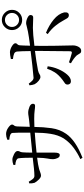

<svg xmlns="http://www.w3.org/2000/svg" viewBox="552 -1404 897 2040"><g transform="rotate(-90 1000.0 -383.5)"><path d="M536 -733V-754Q569 -767 596 -767Q631 -767 664 -744Q697 -721 697 -704Q697 -694 692.5 -689Q688 -684 683 -675.5Q678 -667 677 -647Q675 -586 673 -515Q758 -523 782.5 -527.5Q807 -532 823 -532Q853 -532 885.5 -518.5Q918 -505 918 -482Q918 -457 893 -459Q875 -459 844 -463.5Q813 -468 757 -468Q720 -468 672 -466Q671 -372 658.5 -284Q646 -196 599 -129Q530 -28 344 45L330 22Q390 -5 448.5 -48Q507 -91 550 -155Q586 -214 598.5 -294Q611 -374 611 -462Q498 -454 399 -443Q399 -296 399 -252Q399 -192 370 -197Q351 -197 340 -222Q329 -247 329 -268Q329 -294 336 -327Q343 -360 345 -437Q269 -428 224 -416Q205 -411 188 -403.5Q171 -396 154 -396Q135 -396 111 -421Q87 -446 78 -465Q71 -489 72 -520L90 -526Q103 -503 117.5 -484.5Q132 -466 151 -466Q208 -466 345 -484Q345 -522 343.5 -569Q342 -616 338 -637Q331 -664 268 -669V-689Q299 -700 324 -700Q348 -700 382 -682.5Q416 -665 416 -645Q416 -629 410 -621Q404 -613 402 -591Q399 -555 399 -489Q504 -499 611 -510Q613 -644 608 -701Q602 -728 536 -733Z M1809 -779Q1778 -779 1756 -757Q1734 -735 1734 -704Q1734 -673 1756 -651Q1778 -629 1809 -629Q1840 -629 1861.5 -651Q1883 -673 1883 -704Q1883 -735 1861.5 -757Q1840 -779 1809 -779ZM1809 -596Q1764 -596 1732.5 -627.5Q1701 -659 1701 -704Q1701 -748 1732.5 -780Q1764 -812 1809 -812Q1853 -812 1884.5 -780Q1916 -748 1916 -704Q1916 -659 1884.5 -627.5Q1853 -596 1809 -596ZM1290 -331 1316 -325Q1310 -269 1286 -212.5Q1262 -156 1227.5 -117Q1193 -78 1157 -78Q1140 -78 1131 -88.5Q1122 -99 1122 -113Q1122 -132 1135.5 -141.5Q1149 -151 1173 -168Q1226 -209 1251.5 -249Q1277 -289 1290 -331ZM1394 -694 1393 -716Q1437 -726 1468 -726Q1501 -723 1531 -704Q1561 -685 1561 -668Q1561 -659 1556 -653.5Q1551 -648 1545.5 -641Q1540 -634 1539 -620Q1536 -581 1535 -512Q1637 -525 1684.5 -534.5Q1732 -544 1747.5 -549Q1763 -554 1774 -554Q1802 -554 1831.5 -539.5Q1861 -525 1861 -508Q1861 -475 1826 -479Q1781 -479 1724 -482Q1664 -482 1534 -466Q1533 -413 1533 -375Q1533 -263 1538 -56Q1538 -24 1522.5 3.5Q1507 31 1481 31Q1460 31 1453.5 18Q1447 5 1432 -16Q1401 -49 1348 -78L1358 -99Q1412 -80 1455 -69Q1473 -64 1476 -82Q1479 -249 1479 -376Q1479 -408 1479 -460Q1367 -446 1274 -428Q1245 -421 1232 -411.5Q1219 -402 1202 -402Q1186 -402 1163 -420Q1140 -438 1126 -463Q1117 -485 1114 -518L1132 -526Q1146 -506 1161.5 -490.5Q1177 -475 1194 -475Q1314 -485 1478 -506Q1477 -607 1473 -650Q1470 -672 1451.5 -681Q1433 -690 1394 -694ZM1658 -325 1672 -343Q1750 -312 1812 -261.5Q1874 -211 1889 -149Q1894 -100 1858 -100Q1837 -100 1825 -120Q1813 -140 1799 -165Q1780 -201 1745.5 -244Q1711 -287 1658 -325Z"/></g></svg>

Font: Han-Nom Khai
Style: Regular
Weight: 400
Version: Version 1.200;June 22, 2023;FontCreator 14.0.0.2814 64-bit